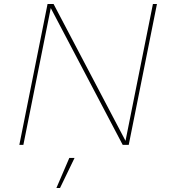

<svg xmlns="http://www.w3.org/2000/svg" viewBox="-20 -719 839 953"><path d="M739 -699H759L619 0H589L232 -679L96 0H76L216 -699H246L603 -20ZM324 65H350L278 214H260Z"/></svg>

Font: Gontserrat Thin
Style: Italic
Weight: 250
Italic angle: -11.3°
Designer: Julieta Ulanovsky
Foundry: Julieta Ulanovsky
Version: Version 6.001